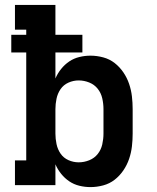

<svg xmlns="http://www.w3.org/2000/svg" viewBox="-20 -755 640 783"><path d="M349 8Q326 8 303.5 2.5Q281 -3 262.5 -15.5Q244 -28 229.5 -46Q215 -64 206 -85V0H41V-101H87V-541H26V-613H87V-634H41V-735H206V-613H316V-541H206V-435Q215 -456 229.5 -474Q244 -492 262.5 -504.5Q281 -517 303.5 -522.5Q326 -528 349 -528Q375 -528 401 -521Q427 -514 447.5 -498Q468 -482 483 -460Q498 -438 506.5 -413Q515 -388 518 -362Q521 -336 521 -310V-210Q521 -184 518 -158Q515 -132 506.5 -107Q498 -82 483 -60Q468 -38 447.5 -22Q427 -6 401 1Q375 8 349 8ZM301 -93Q323 -93 344 -101.5Q365 -110 378.5 -127Q392 -144 397 -166Q402 -188 402 -210V-310Q402 -332 397 -354Q392 -376 378.5 -393Q365 -410 344 -418.5Q323 -427 301 -427Q279 -427 259 -418Q239 -409 227 -391.5Q215 -374 210.5 -352.5Q206 -331 206 -310V-210Q206 -189 210.5 -167.5Q215 -146 227 -128.5Q239 -111 259 -102Q279 -93 301 -93Z"/></svg>

Font: Iosevka Plex Etoile
Style: Bold
Weight: 700
Designer: Belleve Invis
Foundry: Belleve Invis
Version: Version 25.1.1; ttfautohint (v1.8.4)